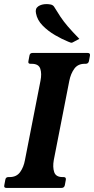

<svg xmlns="http://www.w3.org/2000/svg" viewBox="-29 -919 460 939"><path d="M234 -136Q228 -102 236 -77.5Q244 -53 277 -53H282Q295 -53 293 -40L288 -13Q285 0 272 0H2Q-11 0 -8 -13L-3 -40Q-1 -53 12 -53H18Q52 -53 69.5 -77.5Q87 -102 93 -136L169 -524Q176 -559 168 -583Q160 -607 126 -607H120Q107 -607 110 -620L115 -647Q117 -660 130 -660H400Q413 -660 411 -647L406 -620Q403 -607 390 -607H385Q352 -607 334.5 -583Q317 -559 310 -524ZM359 -729 329 -713Q324 -710 321 -710Q317 -710 313 -712Q309 -714 305 -715Q275 -727 240.5 -747Q206 -767 179.5 -794Q153 -821 147 -854Q142 -877 158 -888Q174 -899 199 -899Q208 -899 218.5 -897Q229 -895 235 -887Q252 -859 267 -836.5Q282 -814 303 -789.5Q324 -765 359 -729Z"/></svg>

Font: Young Serif Light
Style: Italic
Weight: 300
Italic angle: -10.979°
Designer: Bastien Sozeau
Foundry: NBR — Bastien Sozeau
Version: Version 5.001